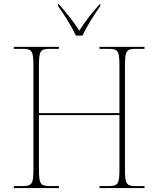

<svg xmlns="http://www.w3.org/2000/svg" viewBox="-20 -951 801 971"><path d="M364 -771H397C418 -816 458 -880 487 -920V-931H485C440 -881 413 -845 381 -796C349 -845 321 -881 276 -931H274V-920C303 -880 343 -816 364 -771ZM50 0H278V-10H233C183 -10 177 -21 177 -98V-369H584V-98C584 -21 578 -10 528 -10H483V0H711V-10H668C618 -10 612 -21 612 -98V-616C612 -693 618 -704 668 -704H711V-714H483V-704H528C578 -704 584 -693 584 -616V-379H177V-616C177 -693 183 -704 233 -704H278V-714H50V-704H93C143 -704 149 -693 149 -616V-98C149 -21 143 -10 93 -10H50Z"/></svg>

Font: Noto Serif Display Thin
Style: Regular
Weight: 100
Designer: Monotype Design Team
Foundry: Monotype Imaging Inc.
Version: Version 2.009